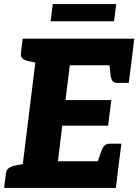

<svg xmlns="http://www.w3.org/2000/svg" viewBox="-32 -918 676 938"><path d="M65 0 155 -729H624L608 -599H309L288 -429H512L496 -304H272L251 -130H550L534 0ZM438 -108 462 -177Q468 -195 477.5 -205.5Q487 -216 505 -216H561L550 -130ZM501 -621 608 -599 597 -513H541Q524 -513 517 -523.5Q510 -534 508 -552ZM176 -729 147 -611 104 -620Q87 -624 77.5 -632.5Q68 -641 70 -658L79 -729ZM-12 0 -3 -71Q-1 -88 10.5 -96.5Q22 -105 41 -109L86 -118L85 0ZM215 -814 226 -898H536L525 -814Z"/></svg>

Font: Aleo Black
Style: Italic
Weight: 900
Italic angle: -7°
Designer: Alessio Laiso
Foundry: Alessio Laiso
Version: Version 2.001;gftools[0.9.29]